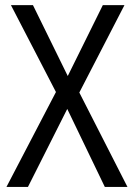

<svg xmlns="http://www.w3.org/2000/svg" viewBox="-20 -734 525 754"><path d="M480.5 0H391.6L244.1 -306.2L89.8 0H5.4L199.7 -372.6L22.9 -713.9H109.4L246.1 -435.5L383.8 -713.9H468.8L291.5 -370.6Z"/></svg>

Font: Open Sans SemiCondensed
Style: Regular
Weight: 400
Width: 4
Designer: Monotype Design Team
Foundry: Monotype Imaging Inc.
Version: Version 3.000